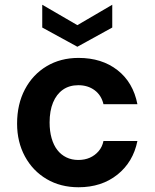

<svg xmlns="http://www.w3.org/2000/svg" viewBox="-20 -777 652 809"><path d="M311 12Q235 12 176.5 -22.5Q118 -57 85 -118Q52 -179 52 -256Q52 -338 85 -400.5Q118 -463 176.5 -498Q235 -533 311 -533Q409 -533 475 -481.5Q541 -430 559 -338H416Q407 -376 378.5 -397Q350 -418 310 -418Q272 -418 245 -399Q218 -380 203.5 -345Q189 -310 189 -261Q189 -224 197.5 -194.5Q206 -165 221.5 -145Q237 -125 259.5 -114Q282 -103 310 -103Q337 -103 358.5 -112.5Q380 -122 395.5 -140Q411 -158 416 -183H559Q541 -94 474.5 -41Q408 12 311 12ZM306 -580 158 -661V-757L306 -671L453 -757V-661Z"/></svg>

Font: DM Sans 10pt
Style: Bold
Weight: 700
Version: Version 4.004;gftools[0.9.30]